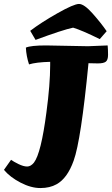

<svg xmlns="http://www.w3.org/2000/svg" viewBox="-38 -939 567 972"><path d="M195 -709 408 -705 507 -709Q509 -687 509 -661.5Q509 -636 498 -627Q487 -618 457 -618Q427 -618 410 -619Q372 -228 335 -126Q303 -36 248 -6Q214 13 166.5 13Q119 13 66 -14.5Q13 -42 -18 -79L18 -130Q30 -121 55.5 -108.5Q81 -96 99.5 -96Q118 -96 134 -116Q170 -163 197 -370Q216 -512 216 -609V-626Q144 -624 109 -613Q95 -655 93 -698Q118 -709 195 -709ZM502 -781 467 -741Q376 -786 332 -799Q280 -788 142 -737L115 -783Q170 -825 253 -872Q336 -919 362 -919Q388 -919 431 -870.5Q474 -822 502 -781Z"/></svg>

Font: Oleo Script
Style: Bold
Weight: 700
Designer: Soytutype
Foundry: Soytutype
Version: Version 1.002